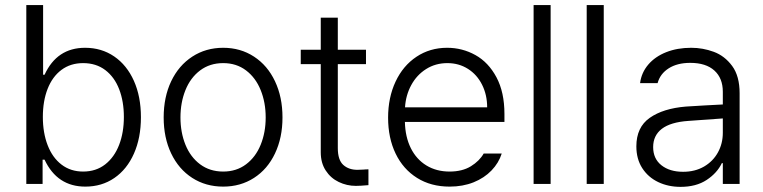

<svg xmlns="http://www.w3.org/2000/svg" viewBox="-20 -727 3016 759"><path d="M84 -707H150.4V-431.6H156.2Q205.1 -538.1 316.4 -538.1Q381.3 -538.1 431.4 -503.9Q481.4 -469.7 509.3 -407.5Q537.1 -345.2 537.1 -263.7Q537.1 -182.1 509.5 -119.9Q481.9 -57.6 432.1 -23.4Q382.3 10.7 317.4 10.7Q206.1 10.7 156.2 -95.7H148.4V0H84ZM308.6 -48.8Q359.4 -48.8 395.8 -77.1Q432.1 -105.5 450.9 -154.3Q469.7 -203.1 469.7 -264.6Q469.7 -325.7 451.2 -374Q432.6 -422.4 396.2 -450Q359.9 -477.5 308.6 -477.5Q258.8 -477.5 222.9 -450.7Q187 -423.8 168.2 -375.7Q149.4 -327.6 149.4 -264.6Q149.4 -201.7 168.5 -152.6Q187.5 -103.5 223.4 -76.2Q259.3 -48.8 308.6 -48.8Z M627 -262.7Q627 -343.3 656.7 -405.8Q686.5 -468.3 740.2 -503.2Q793.9 -538.1 862.3 -538.1Q930.7 -538.1 984.1 -503.2Q1037.6 -468.3 1067.1 -405.8Q1096.7 -343.3 1096.7 -262.7Q1096.7 -182.6 1067.1 -120.4Q1037.6 -58.1 984.1 -23.7Q930.7 10.7 862.3 10.7Q793.5 10.7 740 -23.7Q686.5 -58.1 656.7 -120.4Q627 -182.6 627 -262.7ZM1030.3 -262.7Q1030.3 -321.8 1010.5 -370.8Q990.7 -419.9 952.6 -448.7Q914.6 -477.5 862.3 -477.5Q809.6 -477.5 771.2 -448.7Q732.9 -419.9 713.1 -370.8Q693.4 -321.8 693.4 -262.7Q693.4 -203.6 713.1 -154.8Q732.9 -106 771.2 -77.4Q809.6 -48.8 862.3 -48.8Q914.6 -48.8 952.6 -77.4Q990.7 -106 1010.5 -154.8Q1030.3 -203.6 1030.3 -262.7Z M1426.8 -473.6H1315.4V-141.6Q1315.4 -94.7 1336.9 -75.2Q1358.4 -55.7 1392.6 -55.7L1417 -56.6Q1424.8 -57.6 1436.5 -57.6V4.9Q1404.3 7.8 1386.7 7.8Q1351.1 7.8 1319.1 -7.6Q1287.1 -22.9 1267.6 -53Q1248 -83 1248 -125V-473.6H1168.9V-530.3H1248V-657.2H1315.4V-530.3H1426.8Z M1514.2 -261.7Q1514.2 -341.3 1543.7 -404.3Q1573.2 -467.3 1626.5 -502.7Q1679.7 -538.1 1747.6 -538.1Q1807.6 -538.1 1859.4 -509.3Q1911.1 -480.5 1942.6 -421.4Q1974.1 -362.3 1974.1 -276.4V-245.1H1580.6Q1582 -185.5 1604 -141.4Q1626 -97.2 1665.5 -73Q1705.1 -48.8 1757.3 -48.8Q1807.6 -48.8 1841.6 -69.8Q1875.5 -90.8 1892.1 -120.1H1963.4Q1951.7 -83 1923.1 -53.2Q1894.5 -23.4 1852.1 -6.3Q1809.6 10.7 1757.3 10.7Q1683.6 10.7 1628.7 -23.7Q1573.7 -58.1 1543.9 -119.9Q1514.2 -181.6 1514.2 -261.7ZM1905.8 -302.7Q1905.8 -352.1 1885.7 -392.1Q1865.7 -432.1 1829.8 -454.8Q1793.9 -477.5 1748.5 -477.5Q1701.7 -477.5 1664.6 -454.1Q1627.4 -430.7 1605.7 -390.6Q1584 -350.6 1581.1 -302.7Z M2156.7 0H2089.4V-707H2156.7Z M2366.7 0H2299.3V-707H2366.7Z M2690.9 -305.7Q2725.1 -308.1 2766.8 -310.3Q2808.6 -312.5 2837.4 -314V-364.3Q2837.4 -418 2804 -448.2Q2770.5 -478.5 2708.5 -478.5Q2657.2 -478.5 2623.3 -456.8Q2589.4 -435.1 2579.6 -398.4H2510.3Q2515.6 -439.9 2542.7 -471.7Q2569.8 -503.4 2613.8 -520.8Q2657.7 -538.1 2712.4 -538.1Q2758.3 -538.1 2801.5 -522.2Q2844.7 -506.3 2874.3 -466.3Q2903.8 -426.3 2903.8 -358.4V0H2837.4V-82H2833.5Q2814.9 -43 2773.4 -15.6Q2731.9 11.7 2670.4 11.7Q2621.6 11.7 2581.8 -7.3Q2542 -26.4 2518.8 -62.5Q2495.6 -98.6 2495.6 -148.4Q2495.6 -224.1 2548.6 -261.2Q2601.6 -298.3 2690.9 -305.7ZM2680.2 -47.9Q2727.5 -47.9 2763.2 -68.6Q2798.8 -89.4 2818.1 -124.5Q2837.4 -159.7 2837.4 -202.1V-258.8L2700.7 -249Q2630.9 -244.1 2596.4 -217.8Q2562 -191.4 2562 -145.5Q2562 -99.6 2594.7 -73.7Q2627.4 -47.9 2680.2 -47.9Z"/></svg>

Font: Pretendard Std Light
Style: Regular
Weight: 300
Designer: Base glyphs from Inter by Rasmus Andersson; Hangeul glyphs from Noto Sans CJK(Source Han Sans) by Jang Soo-young and Kan
Foundry: Kil Hyung-jin
Version: Version 1.309